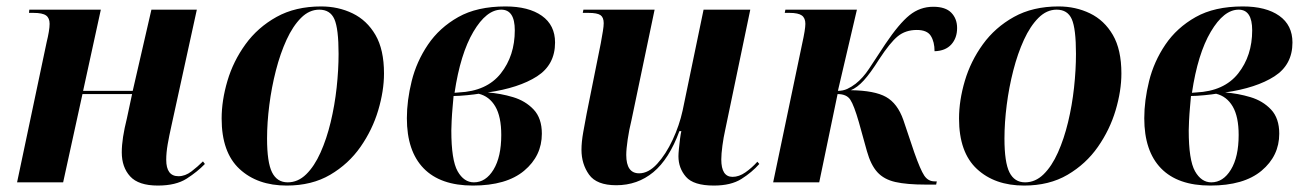

<svg xmlns="http://www.w3.org/2000/svg" viewBox="-20 -566 4051 596"><path d="M470 10Q410 10 384 -18.5Q358 -47 358 -93Q358 -115 362 -141Q366 -167 374 -199L390 -274H236L176 0H33L125 -436Q129 -452 131.5 -467Q134 -482 134 -492Q134 -510 123 -518Q112 -526 84 -526H70L71 -536H293L238 -284H392L450 -536H591L512 -175Q505 -144 500.5 -118Q496 -92 496 -70Q496 -19 534 -19Q555 -19 574.5 -34Q594 -49 610 -65L616 -57Q593 -33 559.5 -11.5Q526 10 470 10Z M870 10Q779 10 723.5 -41.5Q668 -93 668 -198Q668 -254 686 -315Q704 -376 742 -428.5Q780 -481 838.5 -513.5Q897 -546 977 -546Q1030 -546 1074.5 -524.5Q1119 -503 1145.5 -457.5Q1172 -412 1172 -338Q1172 -284 1154 -223.5Q1136 -163 1099 -110Q1062 -57 1005 -23.5Q948 10 870 10ZM873 0Q905 0 930.5 -25Q956 -50 975 -92.5Q994 -135 1006.5 -187Q1019 -239 1025 -294Q1031 -349 1031 -399Q1031 -477 1018 -506.5Q1005 -536 971 -536Q940 -536 914.5 -510.5Q889 -485 869.5 -442.5Q850 -400 836.5 -347.5Q823 -295 816 -240Q809 -185 809 -136Q809 -62 824.5 -31Q840 0 873 0Z M1448 10Q1347 10 1295 -43.5Q1243 -97 1243 -199Q1243 -254 1258 -314.5Q1273 -375 1308.5 -427.5Q1344 -480 1402.5 -513Q1461 -546 1549 -546Q1621 -546 1662 -517Q1703 -488 1703 -434Q1703 -365 1647 -329Q1591 -293 1494 -279Q1534 -276 1572.5 -264.5Q1611 -253 1636.5 -226Q1662 -199 1662 -151Q1662 -82 1607 -36Q1552 10 1448 10ZM1404 -279Q1491 -283 1534.5 -338Q1578 -393 1578 -472Q1578 -536 1536 -536Q1490 -536 1449.5 -467.5Q1409 -399 1391 -278ZM1451 0Q1488 0 1512 -39.5Q1536 -79 1536 -147Q1536 -204 1517.5 -235.5Q1499 -267 1466 -275Q1455 -273 1430 -270.5Q1405 -268 1388 -268Q1387 -256 1385 -234Q1383 -212 1382 -191Q1381 -170 1381 -161Q1381 -69 1400.5 -34.5Q1420 0 1451 0Z M2196 10Q2133 10 2109.5 -17Q2086 -44 2086 -81Q2086 -89 2087.5 -104.5Q2089 -120 2091 -135.5Q2093 -151 2095 -159H2089Q2057 -72 2008 -31.5Q1959 9 1893 9Q1832 9 1808.5 -24Q1785 -57 1785 -101Q1785 -125 1790.5 -156Q1796 -187 1801 -213L1845 -432Q1849 -454 1851.5 -469.5Q1854 -485 1854 -494Q1854 -512 1844 -519Q1834 -526 1807 -526H1789L1791 -536H2012L1940 -192Q1933 -164 1928.5 -133.5Q1924 -103 1924 -85Q1924 -28 1964 -28Q1993 -28 2020 -57.5Q2047 -87 2068 -132Q2089 -177 2099 -223L2164 -536H2309L2231 -162Q2226 -140 2222.5 -114Q2219 -88 2219 -71Q2219 -17 2254 -17Q2274 -17 2294 -31Q2314 -45 2331 -64L2337 -57Q2314 -31 2281.5 -10.5Q2249 10 2196 10Z M2853 7Q2795 7 2759.5 -1Q2724 -9 2703.5 -31.5Q2683 -54 2671 -97L2646 -187Q2631 -239 2619.5 -256.5Q2608 -274 2580 -274L2523 0H2380L2470 -430Q2480 -475 2480 -492Q2480 -510 2469 -518Q2458 -526 2431 -526H2416L2418 -536H2640L2581 -284Q2597 -284 2610 -290Q2623 -296 2636 -306Q2659 -324 2678 -353Q2697 -382 2728 -429Q2771 -493 2803.5 -519Q2836 -545 2877 -545Q2915 -545 2933 -526.5Q2951 -508 2951 -479Q2951 -448 2933 -428Q2915 -408 2881 -407Q2881 -436 2869.5 -454.5Q2858 -473 2826 -473Q2791 -473 2767 -453.5Q2743 -434 2709 -382Q2682 -339 2661.5 -316.5Q2641 -294 2621 -286Q2695 -285 2730.5 -265Q2766 -245 2784 -194L2818 -93Q2837 -39 2849 -21Q2861 -3 2881 -3H2888L2886 7Z M3159 10Q3068 10 3012.5 -41.5Q2957 -93 2957 -198Q2957 -254 2975 -315Q2993 -376 3031 -428.5Q3069 -481 3127.5 -513.5Q3186 -546 3266 -546Q3319 -546 3363.5 -524.5Q3408 -503 3434.5 -457.5Q3461 -412 3461 -338Q3461 -284 3443 -223.5Q3425 -163 3388 -110Q3351 -57 3294 -23.5Q3237 10 3159 10ZM3162 0Q3194 0 3219.5 -25Q3245 -50 3264 -92.5Q3283 -135 3295.5 -187Q3308 -239 3314 -294Q3320 -349 3320 -399Q3320 -477 3307 -506.5Q3294 -536 3260 -536Q3229 -536 3203.5 -510.5Q3178 -485 3158.5 -442.5Q3139 -400 3125.5 -347.5Q3112 -295 3105 -240Q3098 -185 3098 -136Q3098 -62 3113.5 -31Q3129 0 3162 0Z M3737 10Q3636 10 3584 -43.5Q3532 -97 3532 -199Q3532 -254 3547 -314.5Q3562 -375 3597.5 -427.5Q3633 -480 3691.5 -513Q3750 -546 3838 -546Q3910 -546 3951 -517Q3992 -488 3992 -434Q3992 -365 3936 -329Q3880 -293 3783 -279Q3823 -276 3861.5 -264.5Q3900 -253 3925.5 -226Q3951 -199 3951 -151Q3951 -82 3896 -36Q3841 10 3737 10ZM3693 -279Q3780 -283 3823.5 -338Q3867 -393 3867 -472Q3867 -536 3825 -536Q3779 -536 3738.5 -467.5Q3698 -399 3680 -278ZM3740 0Q3777 0 3801 -39.5Q3825 -79 3825 -147Q3825 -204 3806.5 -235.5Q3788 -267 3755 -275Q3744 -273 3719 -270.5Q3694 -268 3677 -268Q3676 -256 3674 -234Q3672 -212 3671 -191Q3670 -170 3670 -161Q3670 -69 3689.5 -34.5Q3709 0 3740 0Z"/></svg>

Font: Noto Serif Display SemiCondensed
Style: Bold Italic
Weight: 700
Width: 4
Italic angle: -12°
Designer: Monotype Design Team
Foundry: Monotype Imaging Inc.
Version: Version 2.009